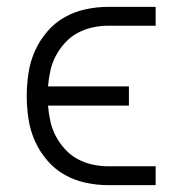

<svg xmlns="http://www.w3.org/2000/svg" viewBox="-20 -540 540 560"><path d="M296 0Q263 0 230 -7Q197 -14 168 -30.5Q139 -47 117 -73Q95 -99 81.5 -129.5Q68 -160 63 -193.5Q58 -227 58 -260Q58 -293 63 -326.5Q68 -360 81.5 -390.5Q95 -421 117 -447Q139 -473 168 -489.5Q197 -506 230 -513Q263 -520 296 -520H434V-465H296Q273 -465 250 -460Q227 -455 206.5 -444Q186 -433 170 -415.5Q154 -398 143 -377.5Q132 -357 127 -334Q122 -311 120 -288H356V-232H120Q122 -209 127 -186Q132 -163 143 -142.5Q154 -122 170 -104.5Q186 -87 206.5 -76Q227 -65 250 -60Q273 -55 296 -55H434V0Z"/></svg>

Font: Iosevka Custom Light
Style: Regular
Weight: 300
Monospace: yes
Designer: Belleve Invis
Foundry: Belleve Invis
Version: Version 27.3.5